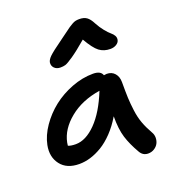

<svg xmlns="http://www.w3.org/2000/svg" viewBox="-143 -876 934 1026"><g transform="rotate(-20 324.0 -363.5)"><path d="M241.2 -555.2Q219.7 -555.2 207 -568.1Q194.3 -581.1 196.8 -600.1Q199.2 -614.7 216.6 -631.8Q233.9 -648.9 297.9 -694.8Q313 -705.6 333.3 -720.7Q353.5 -735.8 361.3 -741.2Q369.1 -746.6 381.1 -753.4Q393.1 -760.3 402.1 -762.2Q411.1 -764.2 422.9 -764.2Q449.2 -764.2 465.1 -752.9Q481 -741.7 495.1 -713.9Q509.8 -686.5 527.3 -665Q544.9 -643.6 556.4 -634.3Q567.9 -625 574.2 -614Q580.6 -603 578.1 -589.8Q575.2 -575.2 560.5 -566.2Q545.9 -557.1 525.9 -557.1Q489.3 -557.1 463.1 -576.9Q437 -596.7 403.8 -654.8Q349.6 -608.4 315.9 -585.4Q282.2 -562.5 269.8 -558.8Q257.3 -555.2 241.2 -555.2ZM160.2 -36.1Q89.4 -36.1 54.9 -80.8Q20.5 -125.5 33.2 -189.9Q43.5 -241.2 78.1 -291.5Q112.8 -341.8 161.1 -379.9Q209.5 -418 270.8 -441.4Q332 -464.8 392.1 -464.8Q436 -464.8 444.8 -437Q454.6 -439 460.9 -439Q489.3 -439 506.1 -419.7Q522.9 -400.4 522.9 -370.1Q522.9 -310.5 524.2 -279.5Q525.4 -248.5 530.8 -206.8Q536.1 -165 548.6 -131.3Q561 -97.7 582 -61Q590.8 -46.4 590.6 -28.8Q590.3 -11.2 582.8 3.2Q575.2 17.6 559.8 27.3Q544.4 37.1 524.9 37.1Q494.6 37.1 479 8.8Q448.2 -44.4 433.3 -92Q418.5 -139.6 418.9 -212.9Q391.1 -166 357.7 -131.1Q324.2 -96.2 290.5 -75.9Q256.8 -55.7 224.4 -45.9Q191.9 -36.1 160.2 -36.1ZM137.2 -166Q134.8 -151.4 134.8 -148.9Q150.4 -142.1 178.2 -142.1Q235.4 -142.1 293 -200.4Q350.6 -258.8 394 -367.2Q290 -351.1 220.7 -294.4Q151.4 -237.8 137.2 -166Z"/></g></svg>

Font: Shantell Sans Irregular
Style: Italic
Weight: 500
Italic angle: -11.31°
Designer: Stephen Nixon, Anya Danilova, Shantell Martin
Foundry: Arrow Type
Version: Version 1.006;[9816181b4]